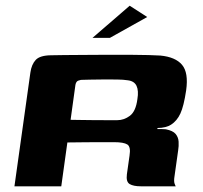

<svg xmlns="http://www.w3.org/2000/svg" viewBox="-20 -654 712 674"><path d="M347.3 -154.9Q347.3 -154.9 327.6 -154.9Q307.9 -154.9 277.9 -154.6Q247.9 -154.3 216.5 -153.9L195.1 0H30.7L86.6 -398.9Q90.6 -427.9 105.5 -443.8Q120.4 -459.7 160.3 -460Q175.3 -460.3 205.7 -460.7Q236.2 -461 274.8 -461.2Q313.4 -461.3 355.1 -461.7Q396.7 -462 434.8 -461.7Q473 -461.3 501.9 -460.7Q530.8 -460 542.8 -459Q595.9 -454 619.1 -426.4Q642.2 -398.9 633.5 -337Q625.2 -281.2 613.2 -255.4Q601.2 -229.6 580.5 -216.3Q573 -211.2 560.2 -207.9Q547.4 -204.7 533 -204.7L532.3 -200.9Q539.2 -200.9 547.5 -200.9Q555.9 -200.9 562 -200.2Q587 -195.2 596.5 -183.8Q606 -172.3 607 -156.8Q608 -141.4 605.3 -125.4L592.8 -36.6Q589.7 -18.2 592.8 -9.6Q595.9 -1 596.9 0H474.1Q448.6 0 435.3 -7.8Q422 -15.6 425.4 -42L434.7 -107.6Q439.7 -138.6 427 -146.8Q414.3 -154.9 380.3 -154.9ZM227.8 -233.4Q237.9 -233.4 260.4 -232.9Q282.8 -232.4 309.6 -232.3Q336.3 -232.1 359.1 -232.1Q381.9 -232.1 391.7 -232.1Q415.6 -232.1 436.2 -247.7Q456.8 -263.3 462.3 -306Q467.3 -335.5 459.3 -352.6Q451.3 -369.6 428.1 -372.2Q413.7 -374.6 390.2 -374.9Q366.8 -375.2 341.5 -375Q316.2 -374.9 295.2 -374.4Q274.3 -373.9 264.1 -373.6Q262.2 -373.6 254.7 -370.9Q247.2 -368.3 244.8 -356.2ZM304.6 -521 435.3 -633.9 496.8 -594.3 365.7 -521Z"/></svg>

Font: Genos Thin
Style: Italic
Weight: 100
Italic angle: -8°
Designer: Robert E. Leuschke
Foundry: Robert E. Leuschke
Version: Version 1.010